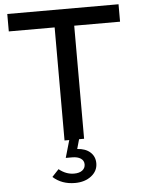

<svg xmlns="http://www.w3.org/2000/svg" viewBox="-61 -747 753 1026"><g transform="rotate(-5 315.5 -234.5)"><path d="M299.7 231.2Q228.4 231.2 181.7 188.5L217.9 150Q255.6 180.8 298.8 180.8Q327.4 180.8 343.2 168.6Q359 156.5 359 136.2Q359 116.3 342.1 104.8Q325.2 93.4 295.9 93.4H261.6L288.5 0H263.2V-606.5H17.3V-700H614.1V-606.5H368.2V0H341.2L326.8 51.2Q370.8 53.8 396.3 76.6Q421.8 99.5 421.8 136.1Q421.8 177.3 387.1 204.3Q352.4 231.2 299.7 231.2Z"/></g></svg>

Font: Red Hat Display VF
Style: Regular
Weight: 300
Designer: Pentagram, MCKL
Foundry: Pentagram, MCKL
Version: Version 1.023